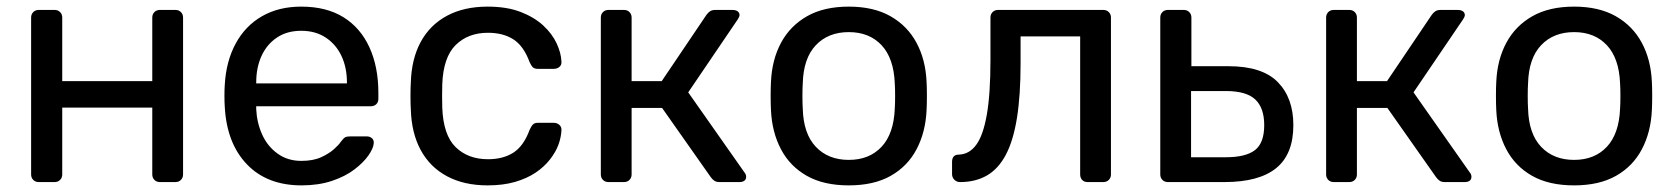

<svg xmlns="http://www.w3.org/2000/svg" viewBox="-20 -550 5062 580"><path d="M97 0Q87 0 80.5 -6.5Q74 -13 74 -23V-497Q74 -507 80.5 -513.5Q87 -520 97 -520H145Q155 -520 161.5 -513.5Q168 -507 168 -497V-305H440V-497Q440 -507 446.5 -513.5Q453 -520 463 -520H510Q520 -520 526.5 -513.5Q533 -507 533 -497V-23Q533 -13 526.5 -6.5Q520 0 510 0H463Q453 0 446.5 -6.5Q440 -13 440 -23V-225H168V-23Q168 -13 161.5 -6.5Q155 0 145 0Z M891 10Q787 10 726 -53.5Q665 -117 659 -227Q658 -240 658 -260.5Q658 -281 659 -294Q663 -365 692 -418.5Q721 -472 771.5 -501Q822 -530 890 -530Q966 -530 1017.5 -498Q1069 -466 1096 -407Q1123 -348 1123 -269V-252Q1123 -241 1116.5 -235Q1110 -229 1100 -229H754Q754 -228 754 -225Q754 -222 754 -220Q756 -179 772 -143.5Q788 -108 818.5 -86Q849 -64 890 -64Q926 -64 950 -75Q974 -86 989 -99.5Q1004 -113 1009 -121Q1018 -133 1023 -135.5Q1028 -138 1039 -138H1088Q1097 -138 1103.5 -132.5Q1110 -127 1109 -117Q1108 -102 1093 -80.5Q1078 -59 1050.5 -38Q1023 -17 982.5 -3.5Q942 10 891 10ZM754 -298H1028V-301Q1028 -346 1011.5 -381Q995 -416 964 -436.5Q933 -457 890 -457Q847 -457 816.5 -436.5Q786 -416 770 -381Q754 -346 754 -301Z M1453 10Q1382 10 1330.5 -17.5Q1279 -45 1251 -96.5Q1223 -148 1221 -220Q1220 -235 1220 -260Q1220 -285 1221 -300Q1223 -372 1251 -423.5Q1279 -475 1330.5 -502.5Q1382 -530 1453 -530Q1511 -530 1552.5 -514Q1594 -498 1621 -473Q1648 -448 1661.5 -419Q1675 -390 1676 -364Q1677 -354 1670 -348Q1663 -342 1653 -342H1605Q1595 -342 1590 -346.5Q1585 -351 1580 -362Q1562 -411 1531 -431Q1500 -451 1454 -451Q1394 -451 1356.5 -414Q1319 -377 1316 -295Q1315 -259 1316 -225Q1319 -142 1356.5 -105.5Q1394 -69 1454 -69Q1500 -69 1531 -89Q1562 -109 1580 -158Q1585 -169 1590 -174Q1595 -179 1605 -179H1653Q1663 -179 1670 -172.5Q1677 -166 1676 -156Q1675 -135 1667 -113Q1659 -91 1641.5 -68.5Q1624 -46 1598 -28.5Q1572 -11 1536 -0.5Q1500 10 1453 10Z M1818 0Q1808 0 1801.5 -6.5Q1795 -13 1795 -23V-497Q1795 -507 1801.5 -513.5Q1808 -520 1818 -520H1865Q1875 -520 1881.5 -513.5Q1888 -507 1888 -497V-305H1979L2114 -505Q2119 -512 2125 -516Q2131 -520 2141 -520H2193Q2202 -520 2208 -516Q2214 -512 2214 -504Q2214 -502 2212.5 -498.5Q2211 -495 2209 -492L2059 -271L2229 -29Q2234 -23 2234 -16Q2234 -8 2228.5 -4Q2223 0 2214 0H2153Q2144 0 2138 -4Q2132 -8 2127 -15L1980 -224H1888V-23Q1888 -13 1881.5 -6.5Q1875 0 1865 0Z M2544 10Q2468 10 2417 -19Q2366 -48 2339 -99.5Q2312 -151 2309 -217Q2308 -234 2308 -260.5Q2308 -287 2309 -303Q2312 -370 2339.5 -421Q2367 -472 2418 -501Q2469 -530 2544 -530Q2619 -530 2670 -501Q2721 -472 2748.5 -421Q2776 -370 2779 -303Q2780 -287 2780 -260.5Q2780 -234 2779 -217Q2776 -151 2749 -99.5Q2722 -48 2671 -19Q2620 10 2544 10ZM2544 -67Q2606 -67 2643 -106.5Q2680 -146 2683 -222Q2684 -237 2684 -260Q2684 -283 2683 -298Q2680 -374 2643 -413.5Q2606 -453 2544 -453Q2482 -453 2444.5 -413.5Q2407 -374 2405 -298Q2404 -283 2404 -260Q2404 -237 2405 -222Q2407 -146 2444.5 -106.5Q2482 -67 2544 -67Z M2880 0Q2870 0 2863 -7Q2856 -14 2856 -24V-61Q2856 -83 2877 -83Q2908 -84 2929 -112.5Q2950 -141 2961 -203.5Q2972 -266 2972 -369V-497Q2972 -507 2978.5 -513.5Q2985 -520 2995 -520H3313Q3323 -520 3329.5 -513.5Q3336 -507 3336 -497V-23Q3336 -13 3329.5 -6.5Q3323 0 3313 0H3265Q3255 0 3249 -6.5Q3243 -13 3243 -23V-440H3063V-358Q3063 -262 3052 -193.5Q3041 -125 3018.5 -82.5Q2996 -40 2961.5 -20Q2927 0 2880 0Z M3508 0Q3498 0 3491.5 -6.5Q3485 -13 3485 -23V-497Q3485 -507 3491.5 -513.5Q3498 -520 3508 -520H3556Q3566 -520 3572.5 -513.5Q3579 -507 3579 -497V-350H3691Q3793 -350 3840 -302Q3887 -254 3887 -172Q3887 -84 3835 -42Q3783 0 3679 0ZM3578 -75H3683Q3743 -75 3771 -96.5Q3799 -118 3799 -172Q3799 -224 3772 -249.5Q3745 -275 3683 -275H3578Z M4009 0Q3999 0 3992.5 -6.5Q3986 -13 3986 -23V-497Q3986 -507 3992.5 -513.5Q3999 -520 4009 -520H4056Q4066 -520 4072.5 -513.5Q4079 -507 4079 -497V-305H4170L4305 -505Q4310 -512 4316 -516Q4322 -520 4332 -520H4384Q4393 -520 4399 -516Q4405 -512 4405 -504Q4405 -502 4403.5 -498.5Q4402 -495 4400 -492L4250 -271L4420 -29Q4425 -23 4425 -16Q4425 -8 4419.5 -4Q4414 0 4405 0H4344Q4335 0 4329 -4Q4323 -8 4318 -15L4171 -224H4079V-23Q4079 -13 4072.5 -6.5Q4066 0 4056 0Z M4735 10Q4659 10 4608 -19Q4557 -48 4530 -99.5Q4503 -151 4500 -217Q4499 -234 4499 -260.5Q4499 -287 4500 -303Q4503 -370 4530.5 -421Q4558 -472 4609 -501Q4660 -530 4735 -530Q4810 -530 4861 -501Q4912 -472 4939.5 -421Q4967 -370 4970 -303Q4971 -287 4971 -260.5Q4971 -234 4970 -217Q4967 -151 4940 -99.5Q4913 -48 4862 -19Q4811 10 4735 10ZM4735 -67Q4797 -67 4834 -106.5Q4871 -146 4874 -222Q4875 -237 4875 -260Q4875 -283 4874 -298Q4871 -374 4834 -413.5Q4797 -453 4735 -453Q4673 -453 4635.5 -413.5Q4598 -374 4596 -298Q4595 -283 4595 -260Q4595 -237 4596 -222Q4598 -146 4635.5 -106.5Q4673 -67 4735 -67Z"/></svg>

Font: DVN-Rubik
Style: Regular
Weight: 400
Designer: Hubert and Fischer
Foundry: Hubert & Fischer
Version: Version 2.102